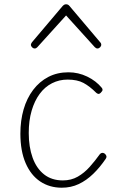

<svg xmlns="http://www.w3.org/2000/svg" viewBox="-20 -856 563 895"><path d="M268 19Q211 19 167.5 -10Q124 -39 99.5 -95.5Q75 -152 75 -233Q75 -294 90 -346Q105 -398 134.5 -437Q164 -476 205.5 -497.5Q247 -519 299 -519Q345 -519 386.5 -499Q428 -479 455 -446Q458 -442 458 -437Q458 -432 450 -424Q443 -417 437.5 -418.5Q432 -420 428 -424Q398 -454 369 -469.5Q340 -485 295 -485Q256 -485 222.5 -468Q189 -451 165 -418.5Q141 -386 127.5 -340Q114 -294 114 -236Q114 -171 132 -121Q150 -71 185.5 -43Q221 -15 273 -15Q312 -15 342.5 -32.5Q373 -50 398 -78Q423 -106 446 -138Q451 -143 456.5 -143.5Q462 -144 468 -140Q473 -136 475.5 -130Q478 -124 473 -116Q446 -76 414.5 -45.5Q383 -15 347 2Q311 19 268 19ZM142 -630Q135 -630 129.5 -635.5Q124 -641 124 -648Q124 -650 125.5 -653Q127 -656 129 -659L272 -828Q277 -833 280.5 -834.5Q284 -836 288 -836Q292 -836 296 -834.5Q300 -833 304 -828L447 -659Q450 -656 451 -653Q452 -650 452 -648Q452 -641 446.5 -635.5Q441 -630 434 -630Q430 -630 427.5 -632Q425 -634 422 -636L288 -784L154 -636Q152 -634 149 -632Q146 -630 142 -630Z"/></svg>

Font: Playwrite FR Moderne Thin
Style: Regular
Weight: 250
Version: Version 1.002